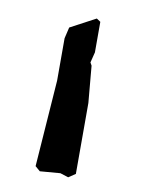

<svg xmlns="http://www.w3.org/2000/svg" viewBox="-63 -518 430 576"><g transform="rotate(10 152.0 -230.0)"><path d="M195 -330 190 -339 198 -371V-464L186 -472L109 -431L101 -397V-268L82 -4L97 9L159 4L184 12L205 -2V-180V-218Z"/></g></svg>

Font: Dokdo
Style: Regular
Weight: 400
Version: Version 2.00